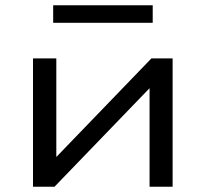

<svg xmlns="http://www.w3.org/2000/svg" viewBox="-20 -713 785 733"><path d="M106 0V-490H195V-95H177L558 -490H639V0H551V-395H569L188 0ZM183 -626V-693H563V-626Z"/></svg>

Font: Nunito Sans 10pt Expanded
Style: Regular
Weight: 400
Width: 7
Designer: Vernon Adams
Foundry: Vernon Adams
Version: Version 3.101;gftools[0.9.27]